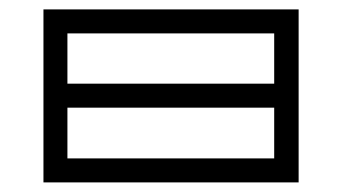

<svg xmlns="http://www.w3.org/2000/svg" viewBox="-20 -379 710 399"><path d="M549.8 -359.4Q566.4 -359.4 600.6 -359.4Q600.6 -240.2 600.6 0Q423.8 0 70.3 0Q70.3 -120.1 70.3 -359.4Q190.4 -359.4 310.5 -359.4Q429.7 -359.4 549.8 -359.4ZM120.1 -49.8Q263.7 -49.8 549.8 -49.8Q549.8 -85 549.8 -155.3Q407.2 -155.3 120.1 -155.3Q120.1 -128.9 120.1 -102.5Q120.1 -76.2 120.1 -49.8ZM549.8 -205.1Q549.8 -240.2 549.8 -309.6Q407.2 -309.6 120.1 -309.6Q120.1 -274.4 120.1 -205.1Q227.5 -205.1 335 -205.1Q442.4 -205.1 549.8 -205.1Z"/></svg>

Font: Tsing
Style: Bold
Weight: 400
Designer: iepn
Foundry: Jiangxue academy
Version: Version 1.0